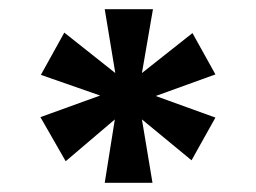

<svg xmlns="http://www.w3.org/2000/svg" viewBox="-20 -758 558 418"><path d="M313 -738 289 -599 399 -686 449 -596 319 -549 449 -502 397 -409 289 -498 312 -360H208L230 -498L123 -407L68 -503L198 -550L69 -595L120 -687L231 -599L208 -738Z"/></svg>

Font: SVN-Poppins SemiBold
Style: Regular
Weight: 600
Designer: Ninad Kale (Devanagari), Jonny Pinhorn (Latin)
Foundry: Indian Type Foundry
Version: Version 3.002 2017